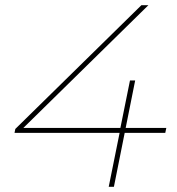

<svg xmlns="http://www.w3.org/2000/svg" viewBox="-20 -720 684 740"><path d="M36 -208 39 -223 525 -700H552L66 -223L50 -227H621L617 -208ZM399 0 441 -208 444 -227 481 -410H501L419 0Z"/></svg>

Font: Montserrat Thin Thin
Style: Italic
Weight: 250
Italic angle: -11.3°
Version: Version 9.000